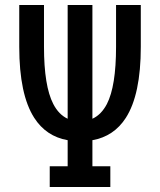

<svg xmlns="http://www.w3.org/2000/svg" viewBox="-20 -749 642 769"><path d="M421.9 0V-83H350.1V-187.5Q436 -202.6 483.9 -276.9Q543.9 -370.1 543.9 -561.5V-729H444.8V-561.5Q444.8 -403.8 408.2 -332.5Q385.7 -289.6 350.1 -273.4V-729H251V-273.4Q215.3 -290 193.4 -332.5Q156.2 -404.3 156.2 -561.5V-729H57.1V-561.5Q57.1 -370.1 117.2 -276.9Q165 -202.6 251 -187.5V-83H179.2V0Z"/></svg>

Font: Hack Dev
Style: Regular
Weight: 400
Designer: Christopher Simpkins
Foundry: Christopher Simpkins
Version: Version 2.0315